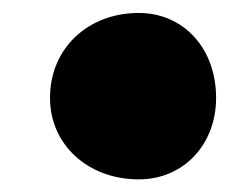

<svg xmlns="http://www.w3.org/2000/svg" viewBox="-20 -526 385 298"><path d="M195.3 -247.6C264.6 -247.6 315.4 -301.3 315.4 -374C315.4 -451.2 264.6 -505.9 195.3 -505.9C116.7 -505.9 57.6 -451.2 57.6 -374C57.6 -301.3 116.7 -247.6 195.3 -247.6Z"/></svg>

Font: Decalotype Black Italic
Style: Regular
Weight: 900
Italic angle: -10°
Designer: Alfredo Marco Pradil
Foundry: Alfredo Marco Pradil
Version: Version 1.0